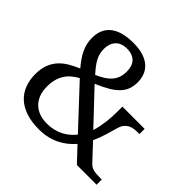

<svg xmlns="http://www.w3.org/2000/svg" viewBox="-179 -907 1100 1100"><g transform="rotate(45 371.0 -357.0)"><path d="M573.2 0 490.2 -87.9Q472.2 -67.4 450.4 -49.6Q428.7 -31.7 402.3 -18.6Q376 -5.4 344 2.2Q312 9.8 273.9 9.8Q213.9 9.8 169.2 -5.4Q124.5 -20.5 95 -48.1Q65.4 -75.7 50.8 -114.3Q36.1 -152.8 36.1 -200.2Q36.1 -242.7 47.6 -274.2Q59.1 -305.7 79.8 -329.6Q100.6 -353.5 130.1 -371.6Q159.7 -389.6 195.8 -404.8Q176.8 -427.2 162.4 -448Q147.9 -468.8 138.4 -489.3Q128.9 -509.8 124 -531.2Q119.1 -552.7 119.1 -577.1Q119.1 -610.4 129.9 -637.2Q140.6 -664.1 163.6 -683.6Q186.5 -703.1 222.4 -713.6Q258.3 -724.1 308.1 -724.1Q356 -724.1 389.6 -712.9Q423.3 -701.7 444.6 -682.1Q465.8 -662.6 475.3 -636.7Q484.9 -610.8 484.9 -582Q484.9 -549.8 475.6 -524.9Q466.3 -500 446 -479Q425.8 -458 393.8 -439.2Q361.8 -420.4 315.9 -400.9L498 -208Q504.9 -230.5 509.3 -253.7Q513.7 -276.9 516.4 -299.1Q519 -321.3 520 -342.5Q521 -363.8 521 -381.8V-420.9H701.2V-378.9H691.9Q675.3 -378.9 659.2 -377Q643.1 -375 629.2 -367.9Q615.2 -360.8 604.2 -347.4Q593.3 -334 586.9 -311Q578.1 -278.8 566.7 -241.2Q555.2 -203.6 538.1 -166L630.9 -66.9Q638.2 -59.6 646 -54.7Q653.8 -49.8 664.3 -46.9Q674.8 -43.9 689.2 -43Q703.6 -42 724.1 -42H732.9V0ZM283.2 -45.9Q312.5 -45.9 337.6 -52Q362.8 -58.1 383.8 -68.8Q404.8 -79.6 422.4 -94.5Q439.9 -109.4 454.1 -127L232.9 -363.8Q210 -351.1 191.7 -335.7Q173.3 -320.3 160.4 -300Q147.5 -279.8 140.6 -254.4Q133.8 -229 133.8 -196.8Q133.8 -160.2 144.5 -132.1Q155.3 -104 175 -84.7Q194.8 -65.4 222.2 -55.7Q249.5 -45.9 283.2 -45.9ZM397 -581.1Q397 -601.1 392.1 -618.2Q387.2 -635.3 376.2 -647.7Q365.2 -660.2 347.4 -667.5Q329.6 -674.8 304.2 -674.8Q259.8 -674.8 235.8 -648.9Q211.9 -623 211.9 -580.1Q211.9 -561 215.8 -544.4Q219.7 -527.8 228.3 -511.5Q236.8 -495.1 250 -477.5Q263.2 -460 282.2 -439Q311.5 -451.7 333.3 -465.8Q355 -480 369.1 -496.8Q383.3 -513.7 390.1 -534.2Q397 -554.7 397 -581.1Z"/></g></svg>

Font: Droid Serif
Style: Regular
Weight: 400
Version: Version 1.00 build 112